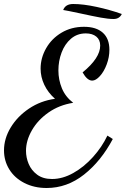

<svg xmlns="http://www.w3.org/2000/svg" viewBox="-24 -853 629 960"><path d="M-4 -101Q-4 -160 29.5 -215.5Q63 -271 121 -310Q179 -349 251 -359Q216 -390 197.5 -429Q179 -468 179 -510Q179 -563 206.5 -611.5Q234 -660 283.5 -689.5Q333 -719 396 -719Q457 -719 490 -689.5Q523 -660 523 -604Q523 -567 509.5 -531Q496 -495 475.5 -472.5Q455 -450 437 -450Q412 -450 389 -491Q477 -563 477 -625Q477 -654 457.5 -670Q438 -686 405 -686Q362 -686 331 -659.5Q300 -633 284 -590.5Q268 -548 268 -501Q268 -454 285.5 -411.5Q303 -369 342 -339Q272 -328 218.5 -290.5Q165 -253 135.5 -201.5Q106 -150 106 -99Q106 -65 119.5 -33Q133 -1 162 20.5Q191 42 236 42Q289 42 342.5 12Q396 -18 441 -68Q486 -118 513 -175L540 -158Q481 -47 396 20Q311 87 209 87Q147 87 98 62Q49 37 22.5 -6Q-4 -49 -4 -101ZM377 -786Q307 -801 292 -803Q303 -833 342 -833Q392 -833 459 -818.5Q526 -804 585 -783Q573 -758 544 -758Q518 -758 479.5 -765Q441 -772 377 -786Z"/></svg>

Font: Dancing Script
Style: Bold
Weight: 700
Designer: Pablo Impallari
Foundry: Pablo Impallari
Version: Version 2.000